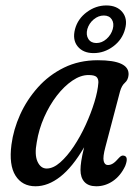

<svg xmlns="http://www.w3.org/2000/svg" viewBox="-20 -658 502 687"><path d="M357 -131.5Q347.5 -96 351 -81.8Q354.5 -67.5 366 -67.5Q375.5 -67.5 384.5 -73.2Q393.5 -79 406 -93.5Q415 -103.5 423.5 -101Q441 -97.5 428 -64Q411.5 -29 384 -10.2Q356.5 8.5 324.5 8.5Q296.5 8.5 282.2 -7Q268 -22.5 268 -50Q268 -63.5 270.8 -82Q273.5 -100.5 281 -131Q239.5 -60 195.8 -25.8Q152 8.5 107 8.5Q59.5 8.5 35.5 -29.5Q11.5 -67.5 21 -140.5Q28 -194.5 52 -247.8Q76 -301 115.5 -345.2Q155 -389.5 209 -416Q263 -442.5 330 -442.5Q443.5 -442.5 440 -390Q438.5 -372 427 -362Q415.5 -352 409.5 -331ZM111.5 -149Q103 -104.5 114.2 -79.8Q125.5 -55 147 -55Q170.5 -55 195.5 -77Q220.5 -99 244 -134.2Q267.5 -169.5 286.5 -211Q305.5 -252.5 317.8 -292.5Q330 -332.5 332 -362.5Q332.5 -376 325.2 -382.8Q318 -389.5 296.5 -389.5Q268.5 -389.5 239 -369.5Q209.5 -349.5 183.2 -315.5Q157 -281.5 138 -238.5Q119 -195.5 111.5 -149ZM315 -468Q277.5 -468 258 -491.8Q238.5 -515.5 248.5 -554Q258.5 -591 290.8 -614.8Q323 -638.5 360.5 -638.5Q398.5 -638.5 418 -614.5Q437.5 -590.5 427.5 -554Q417.5 -516 385.2 -492Q353 -468 315 -468ZM351.5 -602.5Q332 -602.5 315.2 -588.5Q298.5 -574.5 292.5 -554Q287 -533 296.2 -518.5Q305.5 -504 325 -504Q344.5 -504 361 -518.5Q377.5 -533 383.5 -554Q389 -574.5 380 -588.5Q371 -602.5 351.5 -602.5Z"/></svg>

Font: Fraunces 144pt SuperSoft
Style: Italic
Weight: 400
Italic angle: -16°
Version: Version 1.000;[b76b70a41]